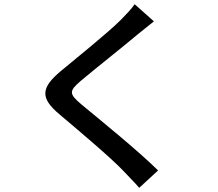

<svg xmlns="http://www.w3.org/2000/svg" viewBox="-20 -830 1040 917"><path d="M623 -810C610 -789 581 -760 558 -736C491 -669 347 -555 271 -491C178 -413 168 -364 264 -284C355 -207 515 -72 569 -14C593 12 621 39 645 67L735 -16C638 -112 451 -263 368 -332C309 -382 309 -395 366 -444C436 -503 573 -611 639 -667C659 -682 690 -709 715 -728Z"/></svg>

Font: Noto Sans CJK JP Medium
Style: Regular
Weight: 500
Designer: Ryoko NISHIZUKA (kana & ideographs); Paul D. Hunt (Latin, Greek & Cyrillic); Wenlong ZHANG (bopomofo); Sandoll Communica
Foundry: Adobe Systems Incorporated
Version: Version 1.004;PS 1.004;hotconv 1.0.82;makeotf.lib2.5.63406